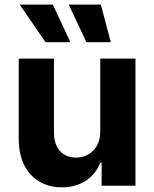

<svg xmlns="http://www.w3.org/2000/svg" viewBox="-20 -797 662 824"><path d="M410.2 -232.2C410.5 -159.1 360.4 -120.7 306.1 -120.7C248.9 -120.7 212 -160.9 211.6 -225.1V-545.5H60.4V-198.2C60.7 -70.7 135.3 7.1 245 7.1C327.1 7.1 386 -35.2 410.5 -99.1H416.2V0H561.4V-545.5H410.2ZM64.6 -777.3 175.4 -615.8H282.3L206.7 -777.3ZM274.9 -777.3 350.9 -615.8H455.6L412.6 -777.3Z"/></svg>

Font: Margiela Sans
Style: Bold
Weight: 700
Designer: Stefan Endress, Andreas Faust
Version: Version 1.100;FEAKit 1.0